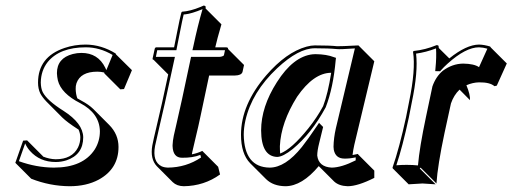

<svg xmlns="http://www.w3.org/2000/svg" viewBox="-20 -598 1828 685"><path d="M62.5 -96.2 76.7 -97.2 133.3 -40.5Q133.3 -40.5 133.3 -39.6Q156.2 -30.3 178.7 -29.8Q236.8 -29.8 258.3 -71.8Q266.6 -88.9 266.6 -108.4Q266.1 -122.6 260.3 -135.7Q258.8 -136.7 257.8 -137.2Q219.7 -161.6 201.7 -179.2L145.5 -235.8Q130.9 -251 123.5 -265.1Q115.7 -281.7 115.7 -303.2Q115.7 -395 210 -426.8Q245.6 -439 286.1 -439Q341.8 -438.5 392.6 -407.2L394 -403.8L450.7 -347.7L422.4 -280.3L409.2 -279.3L352.5 -335.9Q352.1 -337.4 351.6 -339.4Q339.4 -342.3 327.1 -342.3Q267.6 -342.3 252.9 -301.3Q249.5 -291 250 -280.3Q250.5 -261.7 255.9 -247.1Q263.2 -243.2 270.5 -238.8Q296.4 -225.1 313 -209L369.6 -152.3Q402.8 -118.7 402.8 -73.7Q402.8 4.4 332 43Q288.1 66.4 228.5 66.4Q157.7 65.9 91.3 39.6L34.7 -17.1ZM69.8 -86.4 47.4 -22.9Q109.4 -0.5 171.9 0Q276.4 0 318.4 -65.4Q336.4 -94.7 336.4 -129.9Q335 -193.8 266.1 -230Q198.2 -264.6 186.5 -311Q183.6 -323.7 183.1 -336.9Q183.1 -390.6 239.7 -405.3Q254.9 -409.2 270.5 -409.2Q329.6 -409.2 355.5 -356.4Q357.9 -351.6 359.4 -347.7L381.8 -401.9Q335.9 -429.2 286.1 -429.2Q193.4 -429.2 150.4 -377Q126 -346.2 125.5 -303.2Q126 -282.7 132.3 -269.5Q147.9 -239.3 206.5 -202.6Q275.9 -158.2 276.9 -108.4Q276.9 -45.9 216.8 -25.9Q198.2 -20 178.7 -20Q122.1 -20 86.9 -59.6Q75.7 -72.3 69.8 -86.4Z M601.1 -429.2Q606 -453.1 612.8 -487.8Q621.1 -530.8 627 -553.2L629.4 -556.2Q658.7 -558.1 695.3 -573.2Q702.1 -576.2 706.5 -578.1Q710.9 -577.6 712.9 -576.2Q714.4 -572.8 713.4 -567.9L770 -511.2Q753.9 -456.1 748 -429.2H787.1Q791 -428.7 793 -427.2Q793.9 -424.8 793.9 -422.9L850.6 -366.2L845.2 -341.3Q841.3 -329.1 818.4 -328.6H726.1L695.8 -185.5Q688.5 -149.9 675.8 -97.7Q668.5 -67.4 666 -55.7Q665 -50.8 664.6 -47.4Q684.6 -51.3 701.7 -59.6L758.3 -2.9L765.1 24.4Q708.5 65.4 635.3 66.4Q610.8 65.9 596.2 51.8L539.6 -4.9Q515.1 -30.8 523.4 -79.1Q526.4 -95.7 540 -152.8Q552.2 -204.6 558.1 -231L580.1 -332.5L527.8 -384.8Q525.9 -385.3 524.9 -385.7Q524.4 -387.7 524.4 -389.2L532.2 -424.8Q534.2 -428.2 536.1 -429.2ZM610.8 -426.8 609.4 -418.9H541L536.1 -395H604L567.9 -229Q562 -202.1 549.8 -150.4Q536.6 -93.8 533.2 -77.1Q522.9 -21 557.1 -4.4Q563 -2 568.8 -1Q574.2 0 578.6 0Q644 -0.5 697.3 -36.1L694.8 -45.4Q667.5 -34.7 629.4 -35.2Q597.2 -35.2 595.7 -76.7Q595.7 -78.6 595.7 -80.1Q596.2 -95.7 600.1 -114.3Q602.5 -127 609.9 -157.2Q622.1 -209.5 629.4 -244.1L661.6 -395H761.7Q773.4 -395.5 778.8 -400.4L782.7 -418.9H666.5L669.4 -431.2Q685.5 -507.3 702.6 -565.4Q663.6 -549.3 641.6 -546.9Q638.2 -546.4 635.3 -546.4Q630.4 -526.4 622.6 -486.3Q615.7 -450.2 610.8 -426.8Z M979.5 -50.3Q1020 -65.4 1080.1 -140.1Q1111.3 -179.2 1132.8 -219.2Q1149.9 -263.7 1161.6 -338.4Q1098.6 -337.9 1040 -252.9Q982.4 -161.1 978.5 -76.7Q978.5 -61.5 979.5 -50.3ZM1117.2 -5.4Q1057.6 65.9 998.5 66.4Q954.6 65.9 929.2 41L872.6 -15.6Q839.8 -49.3 839.8 -117.2Q839.8 -224.6 929.7 -329.1Q1001 -411.6 1073.7 -431.6Q1089.8 -436 1103 -436Q1156.7 -436 1182.6 -433.1Q1193.8 -432.6 1258.8 -436L1315.4 -379.4L1244.1 -81.5Q1239.7 -62 1237.8 -44.9Q1248 -46.9 1256.8 -48.8L1258.8 -45.9L1315.4 10.7V36.6Q1256.3 66.4 1220.2 66.4Q1189 65.4 1171.9 49.3ZM1178.2 -140.1 1246.1 -425.3Q1192.4 -421.4 1181.6 -422.9Q1153.8 -425.8 1103 -425.8Q1044.9 -425.8 968.8 -354.5Q878.4 -269.5 855.5 -168Q849.6 -141.1 849.6 -117.2Q851.6 -1.5 941.9 0Q998 0 1057.1 -73.7Q1078.1 -100.1 1111.3 -149.4L1118.2 -159.7L1132.8 -145L1118.7 -87.4Q1111.8 -60.1 1111.8 -43Q1116.7 -2.4 1163.6 0Q1198.7 -0.5 1249 -25.9V-36.6Q1226.6 -31.7 1209 -32.2Q1177.2 -32.2 1170.9 -63.5Q1169.9 -69.3 1169.9 -74.2Q1170.4 -105.5 1178.2 -140.1ZM1142.1 -215.3 1141.6 -214.4Q1091.3 -121.6 1024.4 -66.4Q989.7 -38.6 968.8 -38.1Q912.1 -40 911.6 -132.8Q911.6 -216.8 967.8 -304.7Q1026.4 -397 1095.7 -404.3Q1101.1 -404.8 1106 -404.8Q1145.5 -404.3 1171.4 -394L1178.7 -391.6L1177.7 -383.8Q1168.9 -284.7 1142.1 -215.3Z M1619.6 -278.3Q1599.1 -258.8 1588.9 -229L1565.9 -123.5Q1541.5 -8.8 1537.1 56.6L1480.5 0L1477.5 2.9L1534.2 59.6Q1532.2 59.6 1487.3 56.6Q1487.3 56.6 1438 59.6L1381.3 2.9L1380.4 0Q1404.8 -70.3 1428.7 -180.2L1439.5 -234.9Q1463.4 -349.6 1453.6 -413.1L1455.6 -416Q1497.6 -420.4 1537.6 -437Q1542.5 -436.5 1543.9 -435.5Q1545.4 -432.1 1545.4 -426.8L1583 -389.6Q1643.6 -438.5 1689 -439Q1707.5 -438.5 1728.5 -432.1L1731.4 -428.2L1788.1 -371.6L1752.4 -292.5L1744.1 -290.5Q1728 -304.7 1689 -304.2Q1666.5 -303.7 1644 -293.9Q1658.2 -259.8 1656.7 -240.7ZM1532.7 -344.2 1533.7 -355Q1537.6 -394 1535.6 -425.3Q1500 -411.6 1464.4 -406.7Q1472.2 -341.8 1449.2 -232.9L1438.5 -178.2Q1416 -73.7 1394 -8.3Q1411.6 -9.8 1430.7 -9.8Q1453.6 -9.8 1471.2 -7.8Q1476.6 -71.8 1500 -182.1L1522.5 -288.6V-289.1Q1535.2 -325.2 1560.1 -345.7Q1593.8 -370.6 1632.3 -371.1Q1671.4 -370.6 1689 -358.4L1718.8 -424.3Q1704.1 -428.7 1689 -429.2Q1641.6 -429.2 1577.1 -371.1Q1563.5 -358.9 1553.2 -347.2L1550.3 -343.8Z"/></svg>

Font: Linux Biolinum Shadow O
Style: Italic
Weight: 400
Italic angle: -12°
Designer: Philipp H. Poll
Foundry: Philipp H. Poll
Version: Version 0.6.2